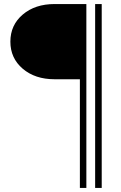

<svg xmlns="http://www.w3.org/2000/svg" viewBox="-20 -720 591 940"><path d="M371.1 200.2V-332H247.1Q151.9 -332 91.3 -383.5Q30.8 -435.1 30.8 -516.1Q30.8 -597.2 91.3 -648.7Q151.9 -700.2 247.1 -700.2H402.8V200.2ZM445.8 200.2V-700.2H478V200.2Z"/></svg>

Font: Ribes
Style: Regular
Weight: 400
Designer: Luigi Gorlero
Foundry: Collletttivo
Version: Version 2.100;Glyphs 3.2 (3217)